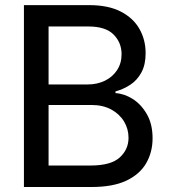

<svg xmlns="http://www.w3.org/2000/svg" viewBox="-20 -748 675 768"><path d="M75.7 0V-727.5H336.4Q413.1 -727.5 463.1 -701.7Q513.2 -675.8 537.8 -632.3Q562.5 -588.9 562.5 -535.2Q562.5 -489.3 545.7 -458.3Q528.8 -427.2 501.5 -409.2Q474.1 -391.1 441.9 -382.3V-375.5Q477.1 -373.5 511 -352.1Q544.9 -330.6 567.6 -291Q590.3 -251.5 590.3 -194.8Q590.3 -139.6 564.9 -95.5Q539.6 -51.3 485.8 -25.6Q432.1 0 346.2 0ZM174.3 -85.9H341.8Q423.8 -85.9 459 -118.2Q494.1 -150.4 494.1 -196.8Q494.1 -232.4 476.1 -262.2Q458 -292 424.8 -310.1Q391.6 -328.1 346.2 -328.1H174.3ZM174.3 -410.2H331.1Q369.1 -410.2 399.9 -425.3Q430.7 -440.4 448.5 -467.8Q466.3 -495.1 466.3 -531.2Q466.3 -577.6 434.3 -609.9Q402.3 -642.1 333.5 -642.1H174.3Z"/></svg>

Font: Inter Cardless Tabular
Style: Regular
Weight: 400
Designer: Rasmus Andersson
Foundry: rsms
Version: Version 4.000;git-4fc901f